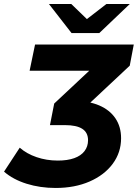

<svg xmlns="http://www.w3.org/2000/svg" viewBox="-34 -921 684 953"><path d="M242 12Q165 12 98 -9Q31 -30 -14 -69L64 -188Q98 -158 147.5 -141Q197 -124 253 -124Q301 -124 334.5 -136Q368 -148 385.5 -171Q403 -194 403 -225Q403 -263 374.5 -281.5Q346 -300 288 -300H214L235 -407L471 -628L482 -570H113L140 -700H630L610 -595L374 -374L298 -420H334Q407 -420 459 -397.5Q511 -375 539 -333.5Q567 -292 567 -235Q567 -164 525.5 -108Q484 -52 410.5 -20Q337 12 242 12ZM321 -757 209 -901H320L443 -782H340L494 -901H610L459 -757Z"/></svg>

Font: MOST Montserrat
Style: Bold Italic
Weight: 700
Italic angle: -11.3°
Designer: Julieta Ulanovsky
Foundry: Julieta Ulanovsky
Version: Version 8.000;March 11, 2024;FontCreator 15.0.0.2926 64-bit